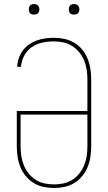

<svg xmlns="http://www.w3.org/2000/svg" viewBox="-20 -932 540 960"><path d="M250 8Q224 8 197.5 2.5Q171 -3 148.5 -17Q126 -31 109 -51.5Q92 -72 82 -96.5Q72 -121 68 -147.5Q64 -174 64 -200V-377H417V-535Q417 -559 413.5 -583Q410 -607 401 -629Q392 -651 376.5 -670Q361 -689 341 -702Q321 -715 297 -720Q273 -725 249 -725Q220 -725 191.5 -719Q163 -713 139 -696.5Q115 -680 101 -653.5Q87 -627 85 -598H66Q67 -620 74 -641Q81 -662 94 -679.5Q107 -697 125 -709.5Q143 -722 163.5 -729.5Q184 -737 206 -740Q228 -743 249 -743Q276 -743 302 -737.5Q328 -732 351 -718.5Q374 -705 391 -684Q408 -663 418 -638.5Q428 -614 432 -587.5Q436 -561 436 -535V-200Q436 -174 432 -147.5Q428 -121 418 -96.5Q408 -72 391 -51.5Q374 -31 351.5 -17Q329 -3 302.5 2.5Q276 8 250 8ZM250 -10Q274 -10 297.5 -15Q321 -20 341.5 -33Q362 -46 377 -65Q392 -84 401 -106Q410 -128 413.5 -152Q417 -176 417 -200V-359H83V-200Q83 -176 86.5 -152Q90 -128 99 -106Q108 -84 123 -65Q138 -46 158.5 -33Q179 -20 202.5 -15Q226 -10 250 -10ZM350 -859Q345 -859 339.5 -860.5Q334 -862 330.5 -865.5Q327 -869 325.5 -874.5Q324 -880 324 -885Q324 -890 325.5 -895.5Q327 -901 330.5 -904.5Q334 -908 339.5 -910Q345 -912 350 -912Q355 -912 360.5 -910Q366 -908 369.5 -904.5Q373 -901 375 -895.5Q377 -890 377 -885Q377 -880 375 -874.5Q373 -869 369.5 -865.5Q366 -862 360.5 -860.5Q355 -859 350 -859ZM150 -859Q145 -859 139.5 -860.5Q134 -862 130.5 -865.5Q127 -869 125.5 -874.5Q124 -880 124 -885Q124 -890 125.5 -895.5Q127 -901 130.5 -904.5Q134 -908 139.5 -910Q145 -912 150 -912Q155 -912 160.5 -910Q166 -908 169.5 -904.5Q173 -901 175 -895.5Q177 -890 177 -885Q177 -880 175 -874.5Q173 -869 169.5 -865.5Q166 -862 160.5 -860.5Q155 -859 150 -859Z"/></svg>

Font: Iosevka Curly Thin
Style: Regular
Weight: 100
Monospace: yes
Designer: Belleve Invis
Foundry: Belleve Invis
Version: Version 22.1.2; ttfautohint (v1.8.4)